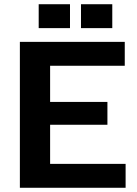

<svg xmlns="http://www.w3.org/2000/svg" viewBox="-20 -888 649 908"><path d="M74 0V-690H570V-577H217V-406H488V-298H217V-113H574V0ZM163 -755V-868H311V-755ZM363 -755V-868H511V-755Z"/></svg>

Font: Mozilla Text ExtraLight
Style: Regular
Weight: 200
Designer: Studio DRAMA
Foundry: Studio DRAMA
Version: Version 1.000